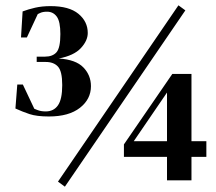

<svg xmlns="http://www.w3.org/2000/svg" viewBox="-20 -678 813 722"><path d="M164 -240Q118 -240 91 -249Q64 -258 38 -270L45 -360H66L109 -269Q109 -269 121.5 -264Q134 -259 152 -259Q182 -259 198 -282Q214 -305 214 -358Q214 -410 198 -427.5Q182 -445 152 -445H118V-465H149Q178 -465 192.5 -481.5Q207 -498 207 -550Q207 -597 193.5 -615.5Q180 -634 157 -634Q141 -634 131.5 -629.5Q122 -625 122 -625L81 -537H59L65 -635Q86 -643 112 -649Q138 -655 170 -655Q240 -655 275 -626Q310 -597 310 -554Q310 -525 284 -497Q258 -469 201 -458Q265 -454 293.5 -424.5Q322 -395 322 -354Q322 -305 280.5 -272.5Q239 -240 164 -240ZM224 24 198 5 651 -658 677 -639ZM608 0V-88H446V-135L628 -400H700V-147H756V-88H700V0ZM483 -147H608V-330Z"/></svg>

Font: DM Serif Text
Style: Regular
Weight: 400
Designer: Colophon Foundry, Frank Grießhammer
Foundry: Colophon Foundry
Version: Version 5.200; ttfautohint (v1.8.3)